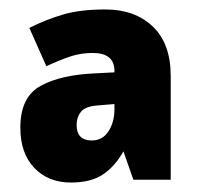

<svg xmlns="http://www.w3.org/2000/svg" viewBox="-20 -742 419 406"><path d="M203 -722Q265 -722 303 -686Q341 -650 341 -581V-362H262L241 -422Q223 -390 197.5 -373Q172 -356 130 -356Q82 -356 52.5 -387Q23 -418 23 -472Q23 -537 66 -560.5Q109 -584 183 -587L222 -589V-592Q222 -630 176 -630Q151 -630 128.5 -622.5Q106 -615 78 -602L42 -683Q78 -701 114 -711.5Q150 -722 203 -722ZM186 -519Q160 -517 151 -505.5Q142 -494 142 -478Q142 -445 174 -445Q197 -445 209.5 -464.5Q222 -484 222 -511V-522Z"/></svg>

Font: Noto Sans Myanmar SemiCondensed Black
Style: Regular
Weight: 900
Width: 4
Designer: Monotype Design Team
Foundry: Monotype Imaging Inc.
Version: Version 2.107; ttfautohint (v1.8.4.7-5d5b)